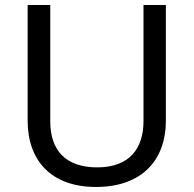

<svg xmlns="http://www.w3.org/2000/svg" viewBox="-20 -734 771 764"><path d="M640 -252V-714H551V-252C551 -144 496 -68 367 -68C242 -68 180 -135 180 -251V-714H90V-254C90 -95 184 10 362 10C551 10 640 -104 640 -252Z"/></svg>

Font: Noto Sans Psalter Pahlavi
Style: Regular
Weight: 400
Designer: Monotype Design Team
Foundry: Monotype Imaging Inc.
Version: Version 2.002